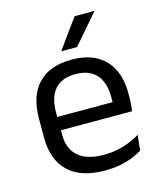

<svg xmlns="http://www.w3.org/2000/svg" viewBox="-106 -760 712 849"><g transform="rotate(-15 250.0 -336.0)"><path d="M271 11Q159.5 11 103 -43.5Q46.5 -98 46.5 -199.5V-286.5Q46.5 -389.5 99 -445.2Q151.5 -501 252.5 -501Q320.5 -501 366 -475.8Q411.5 -450.5 434.5 -404Q457.5 -357.5 457.5 -293V-275Q457.5 -259 456.2 -243Q455 -227 453 -211.5H378.5Q379.5 -235.5 379.8 -257Q380 -278.5 380 -296.5Q380 -341 365.8 -371.8Q351.5 -402.5 323.2 -418.8Q295 -435 252.5 -435Q189.5 -435 158 -398.5Q126.5 -362 126.5 -294V-247.5L127 -237.5V-191Q127 -160.5 136 -136Q145 -111.5 164.2 -93.8Q183.5 -76 213.2 -66.8Q243 -57.5 284 -57.5Q331.5 -57.5 372.5 -70Q413.5 -82.5 449.5 -104L442 -34Q409.5 -13.5 366.5 -1.2Q323.5 11 271 11ZM436 -211.5H89V-272.5H436ZM219 -549.5 316 -683H406V-681.5L291 -548.5H219Z"/></g></svg>

Font: Anek Kannada
Style: Regular
Weight: 400
Version: Version 1.003